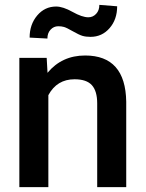

<svg xmlns="http://www.w3.org/2000/svg" viewBox="-20 -765 596 785"><path d="M59.1 0ZM170.9 -528.3 174.3 -467.3Q232.9 -538.1 328.1 -538.1Q493.2 -538.1 496.1 -349.1V0H377.4V-342.3Q377.4 -392.6 355.7 -416.7Q334 -440.9 284.7 -440.9Q212.9 -440.9 177.7 -376V0H59.1V-528.3ZM459 -739.3Q459 -685.5 428 -649.9Q397 -614.3 350.1 -614.3Q331.1 -614.3 317.1 -618.4Q303.2 -622.6 277.6 -637.2Q252 -651.9 241.5 -654.8Q231 -657.7 218.3 -657.7Q199.7 -657.7 186.8 -643.8Q173.8 -629.9 173.8 -607.4L101.1 -611.3Q101.1 -665 132.1 -701.7Q163.1 -738.3 209.5 -738.3Q237.3 -738.3 276.6 -716.3Q315.9 -694.3 341.3 -694.3Q359.9 -694.3 373 -708.3Q386.2 -722.2 386.2 -745.1Z"/></svg>

Font: Roboto Medium
Style: Regular
Weight: 500
Designer: Google
Version: Version 2.134; 2016; ttfautohint (v1.6)